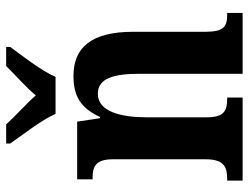

<svg xmlns="http://www.w3.org/2000/svg" viewBox="-112 -694 806 622"><g transform="rotate(-90 291.0 -383.0)"><path d="M233 -606H353C372 -651 422 -715 450 -753V-766H388C363 -740 318 -701 293 -670C266 -701 222 -740 199 -766H137V-753C163 -715 214 -651 233 -606ZM17 0H286V-50H283C244 -50 222 -59 222 -116V-312C222 -393 240 -469 298 -469C348 -469 363 -419 363 -333V0H560V-50H556C517 -50 499 -59 499 -121V-355C499 -490 448 -548 356 -548C291 -548 252 -525 223 -462H219L208 -536H21V-486H25C62 -486 86 -477 86 -420V-120C86 -59 60 -50 21 -50H17Z"/></g></svg>

Font: Noto Serif Tamil Condensed
Style: Bold
Weight: 700
Width: 3
Designer: Indian Type Foundry, Tom Grace, and the Monotype Design Team
Foundry: Monotype Imaging Inc.
Version: Version 2.004